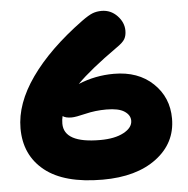

<svg xmlns="http://www.w3.org/2000/svg" viewBox="-52 -774 803 822"><g transform="rotate(-5 350.0 -363.0)"><path d="M356.9 -2.9Q191.9 -2.9 108.4 -69.8Q24.9 -136.7 24.9 -252Q24.9 -358.4 103.5 -469.7Q182.1 -581.1 328.1 -688Q358.4 -710 376 -716.6Q393.6 -723.1 414.1 -723.1Q453.6 -723.1 481.2 -694.3Q508.8 -665.5 508.8 -629.9Q508.8 -608.9 500.5 -594.2Q492.2 -579.6 464.8 -561Q346.7 -477.5 290 -419.9Q362.8 -450.2 442.9 -450.2Q547.4 -450.2 611.1 -389.6Q674.8 -329.1 674.8 -237.8Q674.8 -132.8 588.6 -67.9Q502.4 -2.9 356.9 -2.9ZM205.1 -256.8Q205.1 -172.9 360.8 -172.9Q423.8 -172.9 461.9 -193.4Q500 -213.9 500 -244.1Q500 -268.1 475.3 -284.4Q450.7 -300.8 397.9 -300.8Q350.6 -300.8 307.6 -290.3Q264.6 -279.8 247.1 -279.8Q221.2 -279.8 209 -289.1Q205.1 -273.9 205.1 -256.8Z"/></g></svg>

Font: Shantell Sans Bouncy
Style: Regular
Weight: 800
Designer: Stephen Nixon, Anya Danilova, Shantell Martin
Foundry: Arrow Type
Version: Version 1.006;[9816181b4]